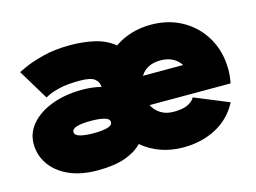

<svg xmlns="http://www.w3.org/2000/svg" viewBox="-79 -662 1084 812"><g transform="rotate(-15 463.0 -256.0)"><path d="M258.8 14.6Q184.1 14.6 131.6 -9.5Q79.1 -33.7 51.8 -74.2Q24.4 -114.7 24.4 -163.6Q24.4 -212.4 57.9 -250.5Q91.3 -288.6 149.4 -310.3Q207.5 -332 282.2 -332Q326.7 -332 364.3 -322.3Q363.8 -343.8 346.7 -357.7Q329.6 -371.6 282.2 -371.6Q227.1 -371.6 193.1 -363.5Q159.2 -355.5 143.6 -347.4Q127.9 -339.4 127.9 -339.4L47.9 -471.7Q47.9 -471.7 77.4 -485.6Q106.9 -499.5 159.7 -513.4Q212.4 -527.3 282.2 -527.3Q339.4 -527.3 388.7 -515.6Q438 -503.9 473.1 -474.6Q505.9 -497.6 546.4 -510Q586.9 -522.5 632.8 -522.5Q710.9 -522.5 771.5 -487.8Q832 -453.1 866.7 -392.6Q901.4 -332 901.4 -253.9Q901.4 -238.8 899.7 -224.1Q897.9 -209.5 895.5 -195.3H540.5Q552.7 -170.9 576.2 -156.2Q599.6 -141.6 632.8 -141.6Q674.8 -141.6 696.8 -153.6Q718.8 -165.5 725.1 -179.7L875 -118.2Q841.3 -53.2 777.8 -19.3Q714.4 14.6 632.8 14.6Q579.6 14.6 533.9 -2Q488.3 -18.6 453.6 -48.3Q426.8 -19.5 379.2 -2.4Q331.5 14.6 258.8 14.6ZM632.8 -366.2Q573.2 -366.2 545.4 -322.3H721.7Q692.9 -366.2 632.8 -366.2ZM364.3 -168.5Q364.3 -183.1 341.6 -189.2Q318.8 -195.3 282.2 -195.3Q245.6 -195.3 222.9 -189.2Q200.2 -183.1 200.2 -168.5Q200.2 -153.8 222.9 -147.7Q245.6 -141.6 282.2 -141.6Q318.8 -141.6 341.6 -147.7Q364.3 -153.8 364.3 -168.5Z"/></g></svg>

Font: Giphurs Black
Style: Regular
Weight: 900
Version: Version 0.920; ttfautohint (v1.8.4.7-5d5b)